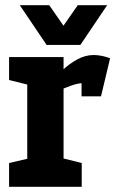

<svg xmlns="http://www.w3.org/2000/svg" viewBox="-20 -720 449 740"><path d="M300.7 -399.7 340.7 -508ZM85 -500H225V0H85ZM367.3 -381.3Q350.3 -390.7 334.3 -395.2Q318.3 -399.7 300.7 -399.7L340.7 -508Q356.7 -508 374 -504.3Q391.3 -500.7 404.3 -495.3ZM142.3 -336.7 131.7 -340Q131.7 -340 142.7 -357Q153.7 -374 173.7 -399Q193.7 -424 220.2 -449Q246.7 -474 277.7 -491Q308.7 -508 341.7 -508L301.7 -399.7Q281.7 -399.7 254.7 -390.2Q227.7 -380.7 201.8 -368.2Q176 -355.7 159.2 -346.2Q142.3 -336.7 142.3 -336.7ZM95 -391.7 15 -411.7V-500H95ZM15 0V-91.7L115 -115L95 0ZM215 0 188.3 -118.3 295 -91.7V0ZM294.3 -348.7V-488.7L404.3 -495.3L369.3 -348.7ZM173 -546.7 279.7 -700H393L289.7 -546.7ZM276.3 -546.7H159.7L56.3 -700H169.7Z"/></svg>

Font: Epunda Slab Light
Style: Regular
Weight: 300
Designer: Simon Atzbach
Foundry: typofactur
Version: Version 1.102